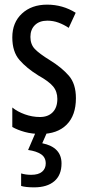

<svg xmlns="http://www.w3.org/2000/svg" viewBox="-20 -567 379 827"><path d="M307 -144Q307 -70 267 -30Q227 10 155 10Q118 10 87 1.5Q56 -7 33 -20V-104Q55 -86 87 -74.5Q119 -63 152 -63Q187 -63 207 -83.5Q227 -104 227 -141Q227 -173 208.5 -195Q190 -217 145 -242Q95 -273 64 -308.5Q33 -344 33 -406Q33 -470 74.5 -508.5Q116 -547 183 -547Q250 -547 306 -512L276 -447Q255 -461 232 -469.5Q209 -478 184 -478Q150 -478 130.5 -459Q111 -440 111 -408Q111 -376 130 -356Q149 -336 196 -307Q246 -276 276.5 -241Q307 -206 307 -144ZM245 137Q245 187 214 213.5Q183 240 127 240Q91 240 71 234V180Q91 186 114 186Q146 186 161.5 172.5Q177 159 177 137Q177 111 157 97.5Q137 84 101 79L135 0H184L162 50Q245 67 245 137Z"/></svg>

Font: Noto Sans Georgian ExtraCondensed
Style: Regular
Weight: 400
Width: 2
Designer: Monotype Design Team, Akaki Razmadze
Foundry: Google LLC
Version: Version 2.005; ttfautohint (v1.8.4.7-5d5b)